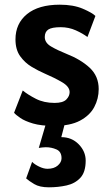

<svg xmlns="http://www.w3.org/2000/svg" viewBox="-20 -528 477 819"><path d="M210 9Q155.5 9 120.8 -1.2Q86 -11.5 66.8 -24.8Q47.5 -38 40 -47L77 -142Q99 -124 133.2 -106.5Q167.5 -89 213 -89Q248.5 -89 262.8 -103.5Q277 -118 277 -135Q277 -158.5 244.5 -177.5Q212 -196.5 169 -215Q143.5 -226 115 -243Q86.5 -260 66.2 -288Q46 -316 46 -360Q46 -427.5 95.2 -467.8Q144.5 -508 235 -508Q293 -508 333.2 -490.8Q373.5 -473.5 387 -460L353 -370Q333.5 -385 303.5 -398.5Q273.5 -412 239 -412Q201 -412 186 -402Q171 -392 171 -370Q171 -345.5 197.8 -329.8Q224.5 -314 262 -299Q324.5 -274.5 362.8 -238.8Q401 -203 401 -148Q401 -107 382 -71.2Q363 -35.5 321 -13.2Q279 9 210 9ZM188.5 271Q149 271 126 257.2Q103 243.5 91.5 233L117 162.5Q127 173 146.5 182.5Q166 192 182.5 192Q210.5 192 226.5 178Q242.5 164 242.5 147Q242.5 119 221 109.5Q199.5 100 175.5 100Q167.5 100 160 101Q152.5 102 145.5 103L180.5 -16H260.5L241.5 57Q286 57 315.8 87.5Q345.5 118 345.5 157Q345.5 206 322.8 230.5Q300 255 264 263Q228 271 188.5 271Z"/></svg>

Font: Alatsi
Style: Regular
Weight: 400
Designer: Spyros Zevelakis, Eben Sorkin
Foundry: www.sorkintype.com
Version: Version 1.008; ttfautohint (v1.8.4.7-5d5b)